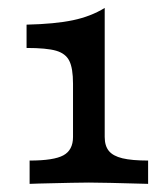

<svg xmlns="http://www.w3.org/2000/svg" viewBox="-20 -452 409 472"><path d="M159.5 -115.3V-246.2Q159.5 -284.2 150.4 -302.4Q141.4 -320.5 118 -327.3Q94.5 -334.1 45.3 -334.1V-391.4Q115.3 -393 159.3 -402.3Q203.3 -411.5 237.4 -432.5V-115.3Q237.4 -93.5 247.6 -81Q257.8 -68.5 280.9 -62.9Q304.1 -57.3 344.1 -57.3V0Q231.5 -3.2 198.5 -3.2Q172.9 -3.2 76.1 -0.8L52.8 0V-57.3Q112.4 -57.3 135.9 -70.2Q159.5 -83.1 159.5 -115.3Z"/></svg>

Font: Playfair Micro SmCond SmLight
Style: Regular
Weight: 360
Width: 4
Designer: Claus Eggers Sørensen
Foundry: Claus Eggers Sørensen
Version: Version 2.100;Glyphs 3.2 (3219)